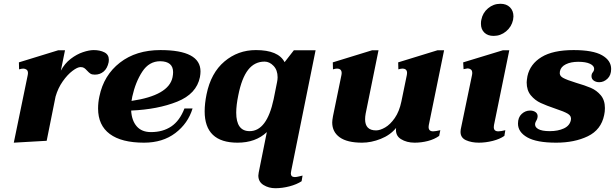

<svg xmlns="http://www.w3.org/2000/svg" viewBox="-20 -745 3255 1016"><path d="M556 -429Q556 -421 555 -416Q548 -383 528.5 -366.5Q509 -350 482 -350Q467 -350 459 -355Q451 -360 441 -371Q432 -381 425 -385.5Q418 -390 406 -390Q390 -390 363.5 -370Q337 -350 312 -314.5Q287 -279 274 -234L227 0L53 10L127 -349Q128 -352 128 -358Q128 -371 120.5 -376.5Q113 -382 103 -382Q95 -382 81 -378L80 -415L288 -479H324L302 -371Q322 -409 354 -433.5Q386 -458 419 -469Q452 -480 476 -480Q509 -480 532.5 -468Q556 -456 556 -429Z M674 -160Q677 -107 703.5 -76.5Q730 -46 779 -46Q842 -46 886.5 -76Q931 -106 956 -171H999Q975 -92 908 -41Q841 10 742 10Q623 10 561 -36Q499 -82 499 -171Q499 -203 506 -235Q529 -347 614.5 -413.5Q700 -480 829 -480Q1041 -480 1041 -367Q1041 -354 1038 -337Q1020 -248 917.5 -207Q815 -166 674 -160ZM896 -363Q896 -420 828 -421Q769 -421 733 -366Q697 -311 680 -234Q678 -225 676 -211Q873 -240 893 -336Q896 -351 896 -363Z M1347 184Q1347 180 1349 168L1392 -46Q1333 10 1237 10Q1063 10 1063 -156Q1063 -197 1073 -246Q1096 -359 1167.5 -419.5Q1239 -480 1334 -480Q1453 -480 1486 -416L1535 -479H1650L1521 159L1519 172Q1519 192 1540 192Q1549 192 1562.5 188.5Q1576 185 1581 184L1576 214Q1550 231 1512 241Q1474 251 1437 251Q1402 251 1374.5 234Q1347 217 1347 184ZM1428 -220 1446 -310Q1449 -324 1449 -336Q1449 -374 1427.5 -396.5Q1406 -419 1380 -419Q1327 -419 1293 -375.5Q1259 -332 1241 -241Q1230 -188 1230 -149Q1230 -51 1301 -51Q1392 -51 1428 -220Z M2248 -73Q2248 -50 2272 -50Q2284 -50 2310 -56L2304 -26Q2279 -8 2244.5 1Q2210 10 2174 10Q2132 10 2101.5 -9Q2071 -28 2076 -68Q2045 -30 1994.5 -10Q1944 10 1896 10Q1817 10 1777.5 -18.5Q1738 -47 1738 -97Q1738 -108 1742 -130L1787 -349L1788 -358Q1788 -382 1763 -382Q1755 -382 1742 -378L1741 -415L1949 -479H1983L1915 -144Q1912 -128 1912 -114Q1912 -55 1970 -55Q1991 -55 2018 -70.5Q2045 -86 2069 -120.5Q2093 -155 2104 -208L2133 -349Q2134 -353 2134 -359Q2134 -382 2109 -382Q2102 -382 2088 -378L2087 -415L2295 -479H2330L2249 -83Q2248 -79 2248 -73Z M2525 -619Q2525 -633 2527 -640Q2534 -677 2562.5 -701Q2591 -725 2628 -725Q2660 -725 2678.5 -706.5Q2697 -688 2697 -658Q2697 -652 2695 -640Q2687 -603 2658 -579Q2629 -555 2592 -555Q2561 -555 2543 -572.5Q2525 -590 2525 -619ZM2417 -47Q2417 -55 2418 -60L2478 -349Q2479 -352 2479 -358Q2479 -372 2471.5 -377.5Q2464 -383 2454 -383Q2450 -383 2433 -379L2431 -415L2641 -479H2675L2594 -83Q2593 -79 2593 -72Q2593 -50 2617 -50Q2630 -50 2654 -56L2649 -26Q2625 -9 2587.5 0.5Q2550 10 2514 10Q2475 10 2446 -3Q2417 -16 2417 -47Z M2721 -91Q2721 -124 2740.5 -142Q2760 -160 2785 -160Q2802 -160 2813.5 -152Q2825 -144 2825 -130Q2825 -125 2824 -122Q2823 -115 2818.5 -107.5Q2814 -100 2812 -93Q2808 -74 2827.5 -62.5Q2847 -51 2889 -51Q2933 -51 2964 -65.5Q2995 -80 3001 -110Q3005 -131 2985 -143Q2965 -155 2919 -170Q2872 -186 2841.5 -200Q2811 -214 2789 -240.5Q2767 -267 2767 -309Q2767 -318 2771 -342Q2785 -406 2845.5 -443Q2906 -480 3015 -480Q3118 -480 3166 -452.5Q3214 -425 3214 -380Q3214 -347 3194.5 -328.5Q3175 -310 3151 -310Q3134 -310 3122 -318.5Q3110 -327 3110 -342Q3110 -354 3117 -362.5Q3124 -371 3124 -381Q3124 -397 3102 -407.5Q3080 -418 3040 -418Q3001 -418 2974.5 -405Q2948 -392 2943 -368Q2938 -345 2958.5 -333.5Q2979 -322 3028 -307Q3076 -293 3106.5 -280Q3137 -267 3159 -241Q3181 -215 3181 -173Q3181 -153 3177 -136Q3161 -58 3090.5 -24Q3020 10 2923 10Q2820 10 2770.5 -18Q2721 -46 2721 -91Z"/></svg>

Font: Taviraj
Style: Bold Italic
Weight: 700
Italic angle: -12°
Designer: Katatrad Team
Foundry: CadsonDemak
Version: Version 1.001